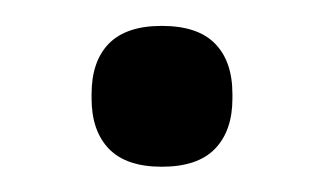

<svg xmlns="http://www.w3.org/2000/svg" viewBox="-20 -122 256 152"><path d="M108 10Q80 10 66.2 -4.2Q52.5 -18.5 52.5 -44V-47.5Q52.5 -73.5 66.2 -87.5Q80 -101.5 108 -101.5Q136.5 -101.5 150.2 -87.5Q164 -73.5 164 -47.5V-44Q164 -18.5 150.2 -4.2Q136.5 10 108 10Z"/></svg>

Font: Anek Gujarati SemiExpanded
Style: Regular
Weight: 400
Width: 6
Designer: Mrunmayee Ghaisas (Gujarati), Yesha Goshar (Latin)
Foundry: Ek Type
Version: Version 1.003